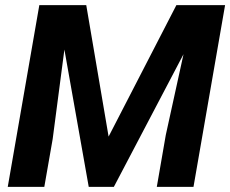

<svg xmlns="http://www.w3.org/2000/svg" viewBox="-20 -731 900 751"><path d="M317.4 -710.9 404.8 -196.8 669.9 -710.9H860.4L736.8 0H593.3L628.4 -202.6L697.8 -519L425.3 0H327.1L231.9 -537.1L186 -187L153.3 0H10.3L133.8 -710.9Z"/></svg>

Font: TypoPRO Roboto
Style: Bold Italic
Weight: 700
Italic angle: -12°
Designer: Google
Version: Version 2.136; 2016